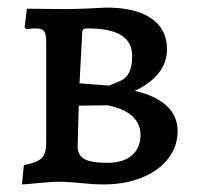

<svg xmlns="http://www.w3.org/2000/svg" viewBox="-20 -480 523 507"><path d="M38 7 43 -44Q77 -50 89.5 -62Q102 -74 102 -101V-369Q102 -390 96.5 -397.5Q91 -405 76 -405Q65 -405 58 -404Q51 -403 49 -403L45 -408L51 -457L151 -456Q179 -456 211.5 -457.5Q244 -459 261 -460Q338 -460 379.5 -431.5Q421 -403 421 -350Q421 -281 336 -240Q390 -228 419.5 -201Q449 -174 449 -134Q449 -93 424 -61Q399 -29 354.5 -11Q310 7 254 7Q238 7 224 6Q210 5 200 4Q158 0 142 0Q115 0 80 3.5Q45 7 38 7ZM268 -254Q269 -254 299 -267Q329 -280 329 -332Q329 -369 300 -387Q271 -405 211 -405Q203 -405 200 -402.5Q197 -400 197 -392L190 -260ZM185 -93Q185 -70 203 -60Q221 -50 264 -50Q305 -50 328 -69.5Q351 -89 351 -124Q351 -154 328.5 -174Q306 -194 263 -202L188 -201Z"/></svg>

Font: Alegreya Medium
Style: Regular
Weight: 500
Designer: Juan Pablo del Peral
Foundry: Huerta Tipografica
Version: Version 2.007; ttfautohint (v1.6)